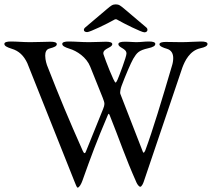

<svg xmlns="http://www.w3.org/2000/svg" viewBox="-20 -843 970 879"><path d="M379 -696C392 -696 474 -736 500 -751C505 -754 507 -755 510 -755C513 -755 516 -754 520 -751C546 -736 628 -695 641 -695C650 -695 655 -700 655 -706C655 -710 654 -714 649 -718L551 -801C532 -817 525 -823 510 -823C495 -823 488 -817 469 -801L371 -718C366 -714 364 -710 364 -706C364 -700 370 -696 379 -696ZM335 16C343 16 352 -1 357 -15C399 -133 423 -197 471 -310C474 -318 476 -322 478 -322C479 -322 480 -320 482 -316C529 -199 552 -126 605 -7C609 2 617 12 622 12C629 12 636 -5 638 -11L815 -534C826 -563 848 -611 897 -622C920 -627 930 -633 930 -642C930 -650 918 -653 901 -653C876 -653 844 -650 811 -650C785 -650 765 -651 739 -651C722 -651 710 -648 710 -640C710 -631 729 -624 743 -620C765 -614 773 -597 773 -577C773 -566 771 -553 767 -541C722 -388 678 -242 645 -154C642 -148 640 -144 637 -144C636 -144 635 -146 634 -148L531 -413C528 -420 533 -441 537 -451C553 -494 579 -555 590 -574C607 -602 615 -612 658 -622C681 -627 691 -633 691 -642C691 -650 679 -653 662 -653C638 -653 626 -650 603 -650C584 -650 580 -652 551 -652C534 -652 522 -649 522 -641C522 -624 559 -622 559 -598C559 -583 525 -494 518 -478C514 -469 511 -465 509 -465C502 -465 462 -569 455 -591C454 -594 453 -596 453 -599C453 -622 494 -624 494 -641C494 -649 482 -652 465 -652C445 -652 418 -650 388 -650C352 -650 325 -653 294 -653C277 -653 265 -650 265 -642C265 -633 276 -627 298 -620C332 -610 376 -581 393 -538L450 -396C455 -383 458 -375 458 -367C458 -361 456 -354 452 -344L374 -151C372 -145 370 -142 367 -142C365 -142 362 -145 359 -152C292 -303 256 -389 195 -545C195 -545 187 -567 187 -588C187 -603 191 -617 207 -621C230 -627 240 -632 240 -641C240 -649 228 -652 211 -652C191 -652 155 -650 118 -650C84 -650 60 -653 29 -653C12 -653 0 -650 0 -642C0 -633 11 -627 33 -620C67 -610 89 -588 105 -554L321 -12C326 1 332 16 335 16Z"/></svg>

Font: EB Garamond
Style: Regular
Weight: 400
Designer: Georg Duffner and Octavio Pardo
Foundry: Georg Duffner
Version: Version 1.000;PS 001.000;hotconv 1.0.88;makeotf.lib2.5.64775